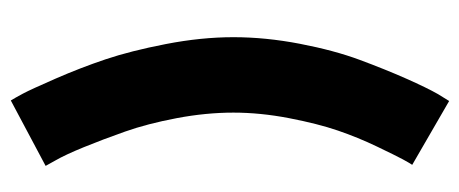

<svg xmlns="http://www.w3.org/2000/svg" viewBox="-274 -500 871 364"><g transform="rotate(90 162.0 -317.5)"><path d="M294 32 170 98Q165 90 157 75Q149 60 128.5 13Q108 -34 92 -81.5Q76 -129 63 -196Q50 -263 50 -324Q50 -385 62.5 -450Q75 -515 93 -563.5Q111 -612 128.5 -651.5Q146 -691 158 -712L171 -733L292 -663Q288 -657 281.5 -645Q275 -633 257.5 -596.5Q240 -560 227 -522Q214 -484 203.5 -429.5Q193 -375 193 -324Q193 -272 203.5 -216.5Q214 -161 229 -118.5Q244 -76 258.5 -40.5Q273 -5 284 14Z"/></g></svg>

Font: LilGrotesk Bold
Style: Regular
Weight: 700
Designer: BSozoo
Foundry: BSozoo
Version: Version 1.001;PS 001.001;hotconv 1.0.70;makeotf.lib2.5.58329